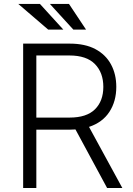

<svg xmlns="http://www.w3.org/2000/svg" viewBox="-20 -947 671 967"><path d="M96.6 0V-727.3H331.3Q408.7 -727.3 460.8 -699.4Q512.8 -671.5 539.2 -622.3Q565.7 -573.2 565.7 -509.6Q565.7 -436.8 530.9 -383.5Q496.1 -330.3 428.3 -307.9L596.2 0H519.5L360.1 -295.1Q346.6 -294 332.4 -294H163V0ZM163 -354.8H330.6Q416.2 -354.8 458.3 -396.5Q500.4 -438.2 500.4 -509.6Q500.4 -581 458.1 -624.3Q415.8 -667.6 329.5 -667.6H163ZM299 -797.9H222.7L72.1 -927.2H181.1ZM413.4 -797.9H349.4L231.2 -927.2H327.4Z"/></svg>

Font: Inter UI Light
Style: Regular
Weight: 300
Designer: Rasmus Andersson
Foundry: rsms
Version: 3.2;8d6f07862